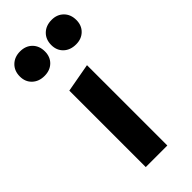

<svg xmlns="http://www.w3.org/2000/svg" viewBox="-229 -690 730 730"><g transform="rotate(-45 136.0 -324.5)"><path d="M79 0V-411L195 -432V0ZM52 -517Q22 -517 3 -535Q-16 -553 -16 -582Q-16 -612 3 -630.5Q22 -649 52 -649Q82 -649 100.5 -630.5Q119 -612 119 -582Q119 -553 100.5 -535Q82 -517 52 -517ZM222 -517Q191 -517 172 -535Q153 -553 153 -582Q153 -612 172 -630.5Q191 -649 222 -649Q251 -649 269.5 -630.5Q288 -612 288 -582Q288 -553 269.5 -535Q251 -517 222 -517Z"/></g></svg>

Font: Ysabeau
Style: Bold
Weight: 700
Designer: Christian Thalmann (Catharsis Fonts)
Version: Version 2.000;gftools[0.9.27.dev2+g8671c4b]